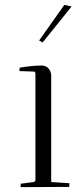

<svg xmlns="http://www.w3.org/2000/svg" viewBox="-20 -770 325 791"><path d="M190.9 -459V-20L266.1 -15.1Q266.1 -14.6 265.6 -7.6Q265.1 -0.5 265.1 0L64.9 1Q64.9 -8.3 65.9 -13.2L118.2 -20Q124 -20 126 -28.8V-467.8Q124 -475.1 120.1 -475.1L60.1 -477.1L61 -491.2Q113.8 -500 150.9 -500Q170.4 -500 180.7 -487.1Q190.9 -474.1 190.9 -459ZM245.1 -750 274.9 -743.2 155.8 -595.2 141.1 -603Z"/></svg>

Font: Antic Didone
Style: Regular
Weight: 400
Designer: Santiago Orozco
Foundry: Santiago Orozco
Version: Version 2.000